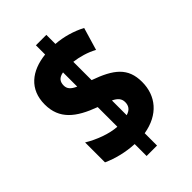

<svg xmlns="http://www.w3.org/2000/svg" viewBox="-241 -917 1002 1002"><g transform="rotate(-45 260.0 -416.5)"><path d="M225 -96V-8H302V-99C420 -119 482 -196 482 -298C482 -402 423 -448 302 -491V-626C343 -621 390 -608 430 -586L467 -711C417 -737 360 -754 302 -758V-825H225V-757C115 -745 39 -686 39 -574C39 -466 108 -412 225 -369V-224C169 -227 101 -253 48 -285V-138C101 -114 162 -99 225 -96ZM225 -625V-520C192 -535 179 -550 179 -574C179 -600 190 -619 225 -625ZM302 -232V-341C331 -327 345 -311 345 -286C345 -260 333 -241 302 -232Z"/></g></svg>

Font: Noto Sans Malayalam UI Condensed Black
Style: Regular
Weight: 900
Width: 3
Designer: Jelle Bosma - Monotype Design Team
Foundry: Monotype Imaging Inc.
Version: Version 2.104